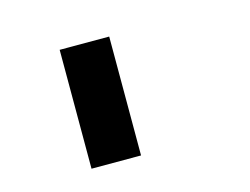

<svg xmlns="http://www.w3.org/2000/svg" viewBox="-55 -364 610 468"><g transform="rotate(-15 250.0 -130.0)"><path d="M125 20V-280H250V20Z"/></g></svg>

Font: 2P VHS
Style: Regular
Weight: 400
Designer: CodeMan38
Foundry: CodeMan38
Version: Version 3.000